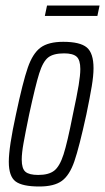

<svg xmlns="http://www.w3.org/2000/svg" viewBox="-20 -670 382 698"><path d="M12 -82Q12 -135 38 -254Q63 -372 81 -424Q99 -476 127.5 -497Q156 -518 210 -518Q271 -518 295.5 -497.5Q320 -477 320 -422Q320 -395 313.5 -356Q307 -317 294 -254Q268 -135 250.5 -84Q233 -33 205 -12.5Q177 8 123 8Q61 8 36.5 -10.5Q12 -29 12 -82ZM245 -254Q260 -324 266 -360.5Q272 -397 272 -419Q272 -452 258.5 -464Q245 -476 213 -476Q174 -476 155 -461Q136 -446 122.5 -403Q109 -360 86 -254Q72 -186 65.5 -149.5Q59 -113 59 -90Q59 -57 72.5 -45.5Q86 -34 119 -34Q157 -34 177 -49.5Q197 -65 211 -108.5Q225 -152 245 -254ZM143 -612 151 -650H342L334 -612Z"/></svg>

Font: Saira Ultra Condensed Light
Style: Italic
Weight: 300
Width: 1
Italic angle: -12°
Designer: Hector Gatti with collaboration of the Omnibus-Type team
Foundry: Omnibus-Type
Version: Version 1.001; ttfautohint (v1.8)